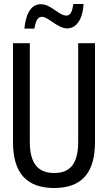

<svg xmlns="http://www.w3.org/2000/svg" viewBox="-20 -930 540 960"><path d="M102 -787H152C158 -824 168 -846 190 -846C221 -846 268 -788 316 -788C361 -788 393 -831 398 -910H347C341 -875 334 -852 312 -852C275 -852 234 -909 185 -909C129 -909 108 -850 102 -787ZM251 10C386 10 455 -63 455 -219V-714H371V-223C371 -111 331 -65 251 -65C172 -65 129 -110 129 -222V-714H45V-219C45 -63 115 10 251 10Z"/></svg>

Font: Noto Sans Mono ExtraCondensed
Style: Regular
Weight: 400
Width: 2
Designer: Monotype Design Team
Foundry: Monotype Imaging Inc.
Version: Version 2.014